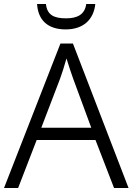

<svg xmlns="http://www.w3.org/2000/svg" viewBox="-20 -933 658 953"><path d="M453 -913H408C401 -861 364 -842 308 -842C247 -842 214 -859 208 -913H164C169 -834 216 -787 306 -787C394 -787 445 -836 453 -913ZM546 0H618L342 -717H280L0 0H70L162 -238H454ZM343 -543 433 -299H185L278 -542C287 -567 300 -606 310 -643C319 -614 336 -561 343 -543Z"/></svg>

Font: Noto Kufi Arabic Light
Style: Regular
Weight: 300
Designer: Monotype Design Team, David Williams, Khaled Hosny
Foundry: Google LLC
Version: Version 2.109